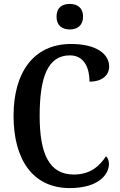

<svg xmlns="http://www.w3.org/2000/svg" viewBox="-20 -948 610 978"><path d="M336 -798C372 -798 403 -817 403 -863C403 -910 372 -928 336 -928C297 -928 268 -910 268 -863C268 -817 297 -798 336 -798ZM335 10C484 10 535 -61 535 -113C535 -129 529 -145 520 -152C489 -106 444 -59 356 -59C230 -59 182 -165 182 -358C182 -552 222 -666 336 -666C412 -666 436 -597 436 -532C499 -532 536 -564 536 -609C536 -673 471 -724 342 -724C149 -724 49 -576 49 -358C49 -137 146 10 335 10Z"/></svg>

Font: Noto Serif Bengali Condensed
Style: Regular
Weight: 400
Width: 3
Designer: Juan Bruce, Universal Thirst, Indian Type Foundry and the Monotype Design Team.
Foundry: Monotype Imaging Inc.
Version: Version 2.003